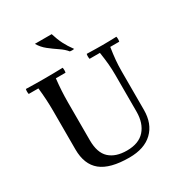

<svg xmlns="http://www.w3.org/2000/svg" viewBox="-213 -1074 1165 1238"><g transform="rotate(-30 369.5 -455.0)"><path d="M390 15Q247 15 180.5 -39Q114 -93 114 -205V-490Q114 -535 111.5 -577.5Q109 -620 104 -665H32Q28 -684 32 -702Q67 -701 101 -700.5Q135 -700 169 -700Q204 -700 238 -700.5Q272 -701 306 -702Q310 -684 306 -665H234Q229 -620 226.5 -577.5Q224 -535 224 -490V-210Q224 -116 270 -74Q316 -32 399 -32Q488 -32 532.5 -82.5Q577 -133 577 -219V-490Q577 -535 573.5 -574Q570 -613 562 -665H485Q481 -684 485 -702Q520 -701 551.5 -700.5Q583 -700 602 -700Q619 -700 645.5 -700.5Q672 -701 706 -702Q710 -684 706 -665H639Q631 -613 627.5 -574Q624 -535 624 -490V-205Q624 -102 563 -43.5Q502 15 390 15ZM228 -925H353Q367 -879 385 -843.5Q403 -808 431 -770Q415 -767 399 -770Q379 -795 346 -817Q313 -839 280.5 -864.5Q248 -890 228 -925Z"/></g></svg>

Font: Poltawski Nowy
Style: Regular
Weight: 400
Designer: Adam Pótawski, Mateusz Machalski, Borys Kosmynka, Ania Wieluska
Foundry: Capitalics.wtf
Version: Version 1.001;gftools[0.9.25]